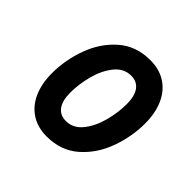

<svg xmlns="http://www.w3.org/2000/svg" viewBox="-153 -742 906 906"><g transform="rotate(45 300.0 -289.5)"><path d="M556.2 -361.3Q556.2 -273.4 525.1 -187.7Q494.1 -102.1 429.9 -45.7Q365.7 10.7 271 10.7Q210 10.7 166.3 -17.8Q122.6 -46.4 99.9 -98.1Q77.1 -149.9 77.1 -218.3Q77.1 -306.2 108.2 -391.8Q139.2 -477.5 203.4 -533.9Q267.6 -590.3 362.3 -590.3Q423.3 -590.3 467 -561.8Q510.7 -533.2 533.4 -481.4Q556.2 -429.7 556.2 -361.3ZM203.1 -214.4Q203.1 -160.6 223.9 -132.8Q244.6 -105 283.2 -105Q331.5 -105 364.7 -146Q397.9 -187 414.1 -247.6Q430.2 -308.1 430.2 -365.2Q430.2 -418.9 409.4 -446.8Q388.7 -474.6 350.1 -474.6Q301.8 -474.6 268.6 -433.6Q235.4 -392.6 219.2 -332Q203.1 -271.5 203.1 -214.4Z"/></g></svg>

Font: Courier Prime Sans
Style: Bold Italic
Weight: 700
Italic angle: -10°
Designer: Alan Dague-Greene
Foundry: Quote-Unquote Apps
Version: Version 3.020